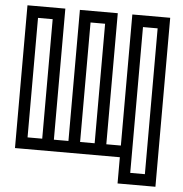

<svg xmlns="http://www.w3.org/2000/svg" viewBox="-55 -734 870 912"><g transform="rotate(5 379.5 -278.0)"><path d="M719.7 125H539.1V0H39.1V-680.7H219.7V-55.7H289.1V-680.7H469.7V-55.7H539.1V-680.7H719.7ZM164.1 -55.7V-625.5H94.2V-55.7ZM414.1 -55.7V-625.5H344.7V-55.7ZM664.6 69.8V-625.5H594.7V69.8Z"/></g></svg>

Font: X Company
Style: Regular
Weight: 400
Designer: GGBotNet
Foundry: GGBotNet
Version: 0.90